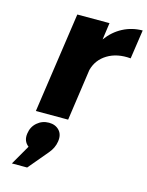

<svg xmlns="http://www.w3.org/2000/svg" viewBox="-125 -624 764 996"><g transform="rotate(15 257.5 -126.0)"><path d="M38.1 294.9 99.1 189Q68.8 165.5 75.2 124Q80.1 87.4 106.9 64.2Q133.8 41 169.9 41Q204.6 41 225.3 63Q246.1 85 240.2 123Q234.9 158.7 209 189L120.1 294.9ZM87.9 0 166 -539.1H338.9L326.2 -448.2Q360.8 -495.6 409.2 -521Q457.5 -546.4 515.1 -546.9L492.2 -391.1Q418.9 -397.5 367.4 -366.2Q315.9 -335 300.8 -276.9L261.2 0Z"/></g></svg>

Font: Trueno
Style: Bold Italic
Weight: 700
Designer: Julieta Ulanovsky
Foundry: Julieta Ulanovsky
Version: Version 3.001b | FøM Fix